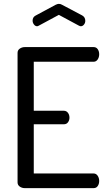

<svg xmlns="http://www.w3.org/2000/svg" viewBox="-20 -975 554 995"><path d="M285 -898 181 -842Q176 -839 172 -839Q163 -839 156 -848Q149 -857 149 -868Q149 -886 164 -894L268 -950Q278 -955 285 -955Q294 -955 302 -950L406 -895Q422 -886 422 -867Q422 -856 415 -847.5Q408 -839 399 -839Q397 -839 393 -840Q391 -842 389 -842ZM155 -655V-401H311Q324 -401 332 -390.5Q340 -380 340 -365Q340 -352 332.5 -341.5Q325 -331 311 -331H155V-76H465Q478 -76 486 -64.5Q494 -53 494 -37Q494 -22 486.5 -11Q479 0 465 0H109Q94 0 82.5 -8Q71 -16 71 -30V-701Q71 -715 82.5 -723Q94 -731 109 -731H465Q479 -731 486.5 -720Q494 -709 494 -694Q494 -678 486 -666.5Q478 -655 465 -655Z"/></svg>

Font: Dosis
Style: Medium
Weight: 500
Designer: Edgar Tolentino, Pablo Impallari, Igino Marini
Foundry: Edgar Tolentino, Pablo Impallari, Igino Marini
Version: Version 1.007